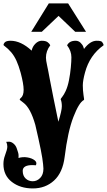

<svg xmlns="http://www.w3.org/2000/svg" viewBox="-34 -875 618 1109"><path d="M155.8 213.4Q83 213.4 34.4 175.8Q-14.2 138.2 -14.2 72.8Q-14.2 46.9 -5.4 23.4Q8.3 -12.7 8.3 -27.8Q8.3 -43 2 -55.7Q6.8 -56.6 18.1 -56.6Q30.8 -56.6 43.9 -45.7Q57.1 -34.7 62.5 -18.6Q73.2 10.3 73.2 21V33.2L72.8 37.6Q97.7 29.8 124 34.2Q150.4 38.6 166 50.8Q181.6 63 173.3 79.6L153.3 78.6Q97.2 78.6 97.2 111.8Q97.2 140.1 114 156Q130.9 171.9 155.3 171.9Q179.7 171.9 198.2 152.8Q216.8 133.8 216.8 99.1L214.8 72.8Q212.4 44.4 201.2 -12Q189.9 -68.4 169.9 -153.8Q142.1 -252 100.6 -282.2Q86.9 -292.5 81.8 -296.9Q76.7 -301.3 85.9 -308.6Q102.5 -321.8 102.5 -356.4Q102.5 -390.1 85.4 -454.6Q73.7 -496.6 61 -524.4Q48.3 -552.2 31 -572.8Q13.7 -593.3 -12.7 -613.3Q-15.6 -619.1 -7.1 -629.4Q1.5 -639.6 26.9 -639.6Q86.9 -639.6 148.9 -582.5Q153.3 -605.5 170.4 -622.6Q187.5 -639.6 207 -639.6Q231.4 -639.6 242.2 -630.4Q252.9 -622.1 256.3 -613.3Q231.4 -580.6 231.4 -542Q231.4 -526.9 237.8 -498.5Q241.2 -483.4 244.6 -465.3Q248 -447.3 252 -425.8Q263.2 -367.2 274.2 -312.3Q285.2 -257.3 295.9 -206.5L303.2 -171.9Q323.2 -236.3 323.2 -261.2Q323.2 -285.6 316.4 -301.8Q316.4 -304.2 325.7 -315.9Q335 -327.6 345.2 -349.1Q357.4 -375.5 364.5 -412.1Q371.6 -448.7 375 -484.6Q378.4 -520.5 378.4 -544.4Q378.4 -580.6 353.5 -613.3Q366.7 -639.6 402.8 -639.6Q419.4 -639.6 431.4 -627.9Q443.4 -616.2 447.3 -604.5L451.2 -592.3Q486.8 -639.6 524.4 -639.6Q550.8 -639.6 555.7 -632.3Q564 -621.6 564 -615.2V-613.3Q483.9 -556.6 457 -456.1Q444.3 -409.2 444.3 -381.8Q444.3 -354.5 448.2 -327.1Q450.2 -312.5 451.4 -305.2Q452.6 -297.9 449.7 -296.9Q422.4 -282.7 390.1 -199.7Q357.4 -115.2 339.4 31.7Q328.1 122.1 278.3 167.7Q228.5 213.4 155.8 213.4ZM146.5 -691.4 248 -855.5H359.4L462.9 -691.4H400.4L304.2 -783.2L207.5 -691.4Z"/></svg>

Font: Sancreek
Style: Regular
Weight: 400
Designer: Vernon Adams
Foundry: Vernon Adams
Version: Version 1.100; ttfautohint (v1.8.4.7-5d5b)